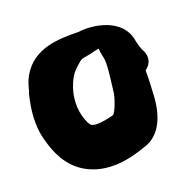

<svg xmlns="http://www.w3.org/2000/svg" viewBox="-46 -715 364 372"><g transform="rotate(10 136.5 -528.5)"><path d="M11 -512C20 -482 32 -451 59 -426C76 -409 104 -387 141 -387C189 -387 225 -420 248 -447C278 -477 264 -521 252 -546C245 -560 235 -580 226 -595C227 -598 229 -603 229 -608C229 -620 222 -628 212 -634C205 -639 201 -644 197 -648C165 -688 108 -664 85 -646C51 -627 5 -601 5 -547C5 -536 8 -525 11 -514ZM95 -581C101 -599 98 -593 115 -608C119 -612 123 -616 129 -621C134 -613 139 -608 141 -606C150 -597 161 -569 173 -541C178 -527 181 -505 179 -499C166 -486 150 -473 141 -473C137 -473 130 -477 119 -488C104 -503 91 -529 91 -559C91 -566 92 -572 95 -581Z"/></g></svg>

Font: Stray Cat
Style: BlkCn
Weight: 900
Version: Version 1.0